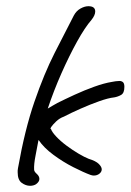

<svg xmlns="http://www.w3.org/2000/svg" viewBox="-20 -569 421 619"><path d="M77 30Q63 30 50 20.5Q37 11 37 -13Q37 -16 37 -19.5Q37 -23 38 -27Q60 -151 91 -241Q122 -331 156 -398Q190 -465 218 -519Q226 -534 239.5 -541.5Q253 -549 265 -549Q287 -549 287 -532Q287 -520 275 -505Q254 -481 228.5 -435Q203 -389 178 -332.5Q153 -276 134 -219Q142 -224 150 -228.5Q158 -233 165 -237Q189 -249 220.5 -263.5Q252 -278 284 -289.5Q316 -301 341 -305Q346 -306 352.5 -307Q359 -308 365 -308Q372 -308 376.5 -304Q381 -300 381 -289Q381 -269 370.5 -263Q360 -257 348 -255Q329 -253 299.5 -242.5Q270 -232 239.5 -218.5Q209 -205 186 -193Q172 -188 161 -177.5Q150 -167 145 -159.5Q140 -152 144 -154Q147 -144 161 -129Q175 -114 194.5 -99.5Q214 -85 233.5 -73.5Q253 -62 266 -57Q289 -50 298.5 -40.5Q308 -31 308 -23Q308 -15 300.5 -9Q293 -3 282 -3Q278 -3 272 -5Q250 -13 216.5 -30Q183 -47 152 -70Q121 -93 105 -117H104Q100 -95 94.5 -67Q89 -39 90 -22Q90 -16 98.5 -8.5Q107 -1 107 8Q107 17 96 25Q88 30 77 30Z"/></svg>

Font: Grape Nuts
Style: Regular
Weight: 400
Designer: Robert E. Leuschke
Foundry: Robert E. Leuschke
Version: Version 1.010; ttfautohint (v1.8.3)